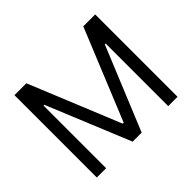

<svg xmlns="http://www.w3.org/2000/svg" viewBox="-155 -963 1199 1199"><g transform="rotate(-45 444.5 -363.5)"><path d="M193.2 -727.3 440.3 -123.6H448.9L696 -727.3H801.1V0H718.8V-552.6H711.6L484.4 0H404.8L177.6 -552.6H170.5V0H88.1V-727.3Z"/></g></svg>

Font: Fast_Sans
Style: Regular
Weight: 400
Designer: Rasmus Andersson
Foundry: rsms
Version: Version 3.018;git-588b23468